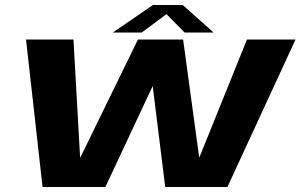

<svg xmlns="http://www.w3.org/2000/svg" viewBox="-20 -747 1200 767"><path d="M150 0H401L590 -403.5L640 0H888.5L1160.5 -589H966.5L777 -119.5H775.5L711.5 -589H531L301 -118H300L273.5 -589H84ZM430.5 -617H546L645 -690.5L717.5 -617H833.5L710 -727H591Z"/></svg>

Font: Anybody Expanded
Style: Bold Italic
Weight: 700
Width: 7
Italic angle: -10°
Version: Version 1.113;gftools[0.9.25]